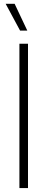

<svg xmlns="http://www.w3.org/2000/svg" viewBox="-20 -964 243 984"><path d="M79.5 0V-740H123.5V0ZM83 -807 9 -944.5H55L120 -807Z"/></svg>

Font: Encode Sans Cnd XLt
Style: Regular
Weight: 200
Width: 3
Designer: Multiple Designers
Foundry: Impallari Type
Version: Version 3.002; ttfautohint (v1.8.3) -l 8 -r 50 -G 200 -x 14 